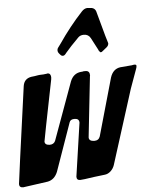

<svg xmlns="http://www.w3.org/2000/svg" viewBox="-79 -931 770 983"><g transform="rotate(-5 306.0 -440.0)"><path d="M261 -650Q255 -650 250.5 -654.5Q246 -659 243 -663Q236 -671 236 -680Q236 -688 240 -693L254 -712Q312 -797 378 -868Q391 -882 406 -883Q409 -882 418 -882Q423 -881 430 -881Q446 -877 451 -862L480 -756Q482 -746 486 -734L498 -694Q498 -682 487.5 -673.5Q477 -665 467 -657Q461 -651 456 -651Q452 -651 444 -664H445L412 -727Q401 -748 377 -748Q359 -748 348 -737Q305 -694 279 -663L276 -659Q269 -650 261 -650ZM0 3Q-20 3 -20 -15Q-20 -23 48 -514Q54 -551 91 -557Q99 -558 108 -559Q117 -560 126 -562L135 -563Q154 -563 172 -566L174 -567Q184 -567 188 -560.5Q192 -554 192 -546L191 -535Q129 -226 129 -221Q129 -203 154 -202Q175 -202 183 -219L291 -516Q307 -556 346 -560Q349 -560 353.5 -560.5Q358 -561 360 -562H370Q391 -562 391 -538L390 -534L356 -222Q356 -203 383 -202Q406 -202 413 -222L497 -518Q511 -561 549 -566L609 -571Q616 -573 623 -573Q632 -573 632 -566Q632 -559 628 -549Q611 -504 593 -452L472 -70Q466 -52 452.5 -39.5Q439 -27 423 -25L365 -18Q306 -9 294 -9Q276 -9 276 -27L316 -302Q316 -323 292 -323Q271 -323 266 -308L179 -61Q163 -22 128 -15Z"/></g></svg>

Font: Bangerz
Style: Regular
Weight: 400
Designer: vernon adams
Foundry: Vernon Adams
Version: Version 2.10;February 7, 2025;FontCreator 13.0.0.2683 64-bit